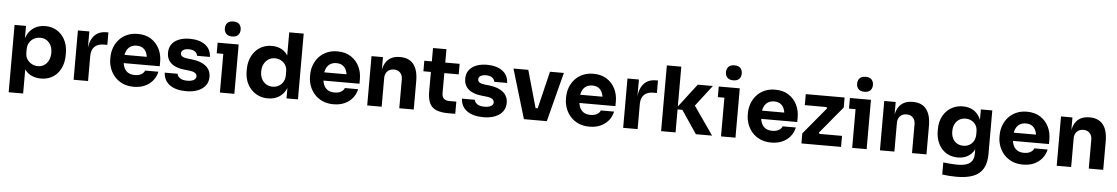

<svg xmlns="http://www.w3.org/2000/svg" viewBox="-43 -1350 12352 2123"><g transform="rotate(5 6133.5 -289.0)"><path d="M72.5 200V-547.5H199.5V-311.2L183 -311.8Q186.5 -394 216.5 -450.4Q246.5 -506.8 297.5 -535.4Q348.5 -564 413 -564Q470.2 -564 516.6 -543.1Q563 -522.2 596.2 -484.6Q629.5 -447 647.1 -396.2Q664.8 -345.5 664.8 -285.8V-263.2Q664.8 -203.5 648 -152.4Q631.2 -101.2 598.6 -62.9Q566 -24.5 519.2 -3.2Q472.5 18 413.2 18Q351 18 301.2 -7.4Q251.5 -32.8 221.6 -85.4Q191.8 -138 189 -219.2L233 -158.8V200ZM368.2 -115.5Q408.8 -115.5 439.4 -135.8Q470 -156 487.1 -192.1Q504.2 -228.2 504.2 -274.5Q504.2 -321.8 487.1 -356.6Q470 -391.5 439.8 -411Q409.5 -430.5 368.2 -430.5Q331.5 -430.5 299.9 -413.9Q268.2 -397.2 248.6 -365.4Q229 -333.5 229 -288.5V-251.5Q229 -208.5 249.5 -178.1Q270 -147.8 302 -131.6Q334 -115.5 368.2 -115.5Z M775.5 0V-547.5H902.5V-312.5H900Q900 -428.8 949.2 -491.9Q998.5 -555 1092.5 -555H1113.5V-416.5H1073.5Q1007.8 -416.5 971.9 -381.1Q936 -345.8 936 -279.2V0Z M1444.5 19.5Q1374.5 19.5 1321.2 -4.5Q1268 -28.5 1232.2 -69.1Q1196.5 -109.8 1178 -160.2Q1159.5 -210.8 1159.5 -264V-283.5Q1159.5 -338.5 1178 -389.4Q1196.5 -440.2 1231.9 -480.1Q1267.2 -520 1319.4 -543.5Q1371.5 -567 1438.5 -567Q1527 -567 1587.6 -527.6Q1648.2 -488.2 1679.9 -424.4Q1711.5 -360.5 1711.5 -286V-231.8H1227V-323.2H1615.2L1562.5 -280.5Q1562.5 -330 1548.6 -364.8Q1534.8 -399.5 1507.4 -418Q1480 -436.5 1438.5 -436.5Q1397.2 -436.5 1368 -417.6Q1338.8 -398.8 1323.6 -362.4Q1308.5 -326 1308.5 -273Q1308.5 -224.2 1322.9 -187.8Q1337.2 -151.2 1367.2 -131.1Q1397.2 -111 1444.5 -111Q1488.8 -111 1517 -127.8Q1545.2 -144.5 1554.8 -170.2H1701.8Q1690 -114.5 1655.1 -71.5Q1620.2 -28.5 1566.9 -4.5Q1513.5 19.5 1444.5 19.5Z M2025.5 17.5Q1909.2 17.5 1843.1 -30.9Q1777 -79.2 1772.8 -166.2H1915.2Q1918.8 -139.8 1946.4 -119.4Q1974 -99 2028.5 -99Q2070.8 -99 2098.4 -113.2Q2126 -127.5 2126 -154.8Q2126 -178.8 2104.8 -193.5Q2083.5 -208.2 2029.8 -213.5L1986.8 -218Q1888.2 -228.2 1838.8 -272.9Q1789.2 -317.5 1789.2 -387.8Q1789.2 -446.2 1818.2 -485Q1847.2 -523.8 1898.5 -543.6Q1949.8 -563.5 2015.8 -563.5Q2121.5 -563.5 2186.5 -517.1Q2251.5 -470.8 2255 -382.8H2112.5Q2109.2 -409.5 2084.9 -428.2Q2060.5 -447 2014.2 -447Q1977 -447 1955.1 -433Q1933.2 -419 1933.2 -395.2Q1933.2 -372 1952.2 -360Q1971.2 -348 2013.8 -343L2056.8 -338.5Q2157.8 -328 2213.9 -282.8Q2270 -237.5 2270 -162.2Q2270 -107 2240 -66.6Q2210 -26.2 2155.1 -4.4Q2100.2 17.5 2025.5 17.5Z M2399.5 0V-547.5H2560V0ZM2326.5 -429.5V-547.5H2560V-429.5ZM2480.1 -629.5Q2435 -629.5 2413.5 -652.9Q2392 -676.2 2392 -712.8Q2392 -749.2 2413.6 -772.6Q2435.2 -796 2479.8 -796Q2525.2 -796 2546.4 -772.6Q2567.5 -749.2 2567.5 -712.8Q2567.5 -676.2 2546.4 -652.9Q2525.2 -629.5 2480.1 -629.5Z M2933.5 18Q2875.8 18 2828.1 -3Q2780.5 -24 2745.8 -61.6Q2711 -99.2 2692.2 -150Q2673.5 -200.8 2673.5 -260.2V-282.8Q2673.5 -342 2691.4 -393.1Q2709.2 -444.2 2742.6 -482.6Q2776 -521 2823.1 -542.5Q2870.2 -564 2928.2 -564Q2993.8 -564 3041.9 -535.5Q3090 -507 3117.1 -451.5Q3144.2 -396 3146.8 -314.5L3105.2 -353.8V-730H3265.8V0H3138.8V-227.2H3160.8Q3158.2 -149 3128.8 -94Q3099.2 -39 3049.2 -10.5Q2999.2 18 2933.5 18ZM2973.5 -115.5Q3010.5 -115.5 3041.1 -132.2Q3071.8 -149 3090.5 -181.1Q3109.2 -213.2 3109.2 -258V-295Q3109.2 -338.8 3090 -368.6Q3070.8 -398.5 3040 -414.5Q3009.2 -430.5 2973.2 -430.5Q2933 -430.5 2901.5 -410.4Q2870 -390.2 2852 -354.6Q2834 -319 2834 -271.5Q2834 -224 2852.1 -189Q2870.2 -154 2901.9 -134.8Q2933.5 -115.5 2973.5 -115.5Z M3661.5 19.5Q3591.5 19.5 3538.2 -4.5Q3485 -28.5 3449.2 -69.1Q3413.5 -109.8 3395 -160.2Q3376.5 -210.8 3376.5 -264V-283.5Q3376.5 -338.5 3395 -389.4Q3413.5 -440.2 3448.9 -480.1Q3484.2 -520 3536.4 -543.5Q3588.5 -567 3655.5 -567Q3744 -567 3804.6 -527.6Q3865.2 -488.2 3896.9 -424.4Q3928.5 -360.5 3928.5 -286V-231.8H3444V-323.2H3832.2L3779.5 -280.5Q3779.5 -330 3765.6 -364.8Q3751.8 -399.5 3724.4 -418Q3697 -436.5 3655.5 -436.5Q3614.2 -436.5 3585 -417.6Q3555.8 -398.8 3540.6 -362.4Q3525.5 -326 3525.5 -273Q3525.5 -224.2 3539.9 -187.8Q3554.2 -151.2 3584.2 -131.1Q3614.2 -111 3661.5 -111Q3705.8 -111 3734 -127.8Q3762.2 -144.5 3771.8 -170.2H3918.8Q3907 -114.5 3872.1 -71.5Q3837.2 -28.5 3783.9 -4.5Q3730.5 19.5 3661.5 19.5Z M4034.5 0V-547.5H4161.5V-312.5H4152.5Q4152.5 -396.8 4174.4 -452.8Q4196.2 -508.8 4239.9 -536.9Q4283.5 -565 4346.8 -565H4353.8Q4449.5 -565 4500.2 -502.4Q4551 -439.8 4551 -313.2V0H4390.5V-322Q4390.5 -366 4364.9 -393.8Q4339.2 -421.5 4294.8 -421.5Q4249.8 -421.5 4222.4 -393.4Q4195 -365.2 4195 -319V0Z M4935.8 7.5Q4853.2 7.5 4802.2 -13.2Q4751.2 -34 4727.4 -82.6Q4703.5 -131.2 4703.5 -214.2L4704.2 -696H4853.2L4852.5 -207.5Q4852.5 -169 4873 -148.5Q4893.5 -128 4932 -128H5012.5V7.5ZM4620.5 -430.5V-547.5H5012.5V-430.5Z M5324.5 17.5Q5208.2 17.5 5142.1 -30.9Q5076 -79.2 5071.8 -166.2H5214.2Q5217.8 -139.8 5245.4 -119.4Q5273 -99 5327.5 -99Q5369.8 -99 5397.4 -113.2Q5425 -127.5 5425 -154.8Q5425 -178.8 5403.8 -193.5Q5382.5 -208.2 5328.8 -213.5L5285.8 -218Q5187.2 -228.2 5137.8 -272.9Q5088.2 -317.5 5088.2 -387.8Q5088.2 -446.2 5117.2 -485Q5146.2 -523.8 5197.5 -543.6Q5248.8 -563.5 5314.8 -563.5Q5420.5 -563.5 5485.5 -517.1Q5550.5 -470.8 5554 -382.8H5411.5Q5408.2 -409.5 5383.9 -428.2Q5359.5 -447 5313.2 -447Q5276 -447 5254.1 -433Q5232.2 -419 5232.2 -395.2Q5232.2 -372 5251.2 -360Q5270.2 -348 5312.8 -343L5355.8 -338.5Q5456.8 -328 5512.9 -282.8Q5569 -237.5 5569 -162.2Q5569 -107 5539 -66.6Q5509 -26.2 5454.1 -4.4Q5399.2 17.5 5324.5 17.5Z M5774 0 5610 -547.5H5774.5L5929.2 0ZM5823.5 0V-133H5985.2V0ZM5883 0 6015.5 -547.5H6169.5L6028 0Z M6502.5 19.5Q6432.5 19.5 6379.2 -4.5Q6326 -28.5 6290.2 -69.1Q6254.5 -109.8 6236 -160.2Q6217.5 -210.8 6217.5 -264V-283.5Q6217.5 -338.5 6236 -389.4Q6254.5 -440.2 6289.9 -480.1Q6325.2 -520 6377.4 -543.5Q6429.5 -567 6496.5 -567Q6585 -567 6645.6 -527.6Q6706.2 -488.2 6737.9 -424.4Q6769.5 -360.5 6769.5 -286V-231.8H6285V-323.2H6673.2L6620.5 -280.5Q6620.5 -330 6606.6 -364.8Q6592.8 -399.5 6565.4 -418Q6538 -436.5 6496.5 -436.5Q6455.2 -436.5 6426 -417.6Q6396.8 -398.8 6381.6 -362.4Q6366.5 -326 6366.5 -273Q6366.5 -224.2 6380.9 -187.8Q6395.2 -151.2 6425.2 -131.1Q6455.2 -111 6502.5 -111Q6546.8 -111 6575 -127.8Q6603.2 -144.5 6612.8 -170.2H6759.8Q6748 -114.5 6713.1 -71.5Q6678.2 -28.5 6624.9 -4.5Q6571.5 19.5 6502.5 19.5Z M6875.5 0V-547.5H7002.5V-312.5H7000Q7000 -428.8 7049.2 -491.9Q7098.5 -555 7192.5 -555H7213.5V-416.5H7173.5Q7107.8 -416.5 7071.9 -381.1Q7036 -345.8 7036 -279.2V0Z M7682.5 0 7510 -255.8H7432.5L7655.8 -547.5H7823.5L7614.2 -275.5L7616 -354.2L7862.5 0ZM7296.5 0V-730H7457V0Z M7961.5 0V-547.5H8122V0ZM7888.5 -429.5V-547.5H8122V-429.5ZM8042.1 -629.5Q7997 -629.5 7975.5 -652.9Q7954 -676.2 7954 -712.8Q7954 -749.2 7975.6 -772.6Q7997.2 -796 8041.8 -796Q8087.2 -796 8108.4 -772.6Q8129.5 -749.2 8129.5 -712.8Q8129.5 -676.2 8108.4 -652.9Q8087.2 -629.5 8042.1 -629.5Z M8520.5 19.5Q8450.5 19.5 8397.2 -4.5Q8344 -28.5 8308.2 -69.1Q8272.5 -109.8 8254 -160.2Q8235.5 -210.8 8235.5 -264V-283.5Q8235.5 -338.5 8254 -389.4Q8272.5 -440.2 8307.9 -480.1Q8343.2 -520 8395.4 -543.5Q8447.5 -567 8514.5 -567Q8603 -567 8663.6 -527.6Q8724.2 -488.2 8755.9 -424.4Q8787.5 -360.5 8787.5 -286V-231.8H8303V-323.2H8691.2L8638.5 -280.5Q8638.5 -330 8624.6 -364.8Q8610.8 -399.5 8583.4 -418Q8556 -436.5 8514.5 -436.5Q8473.2 -436.5 8444 -417.6Q8414.8 -398.8 8399.6 -362.4Q8384.5 -326 8384.5 -273Q8384.5 -224.2 8398.9 -187.8Q8413.2 -151.2 8443.2 -131.1Q8473.2 -111 8520.5 -111Q8564.8 -111 8593 -127.8Q8621.2 -144.5 8630.8 -170.2H8777.8Q8766 -114.5 8731.1 -71.5Q8696.2 -28.5 8642.9 -4.5Q8589.5 19.5 8520.5 19.5Z M8854 0V-111.5L9110.5 -420V-404L9087 -434L9105.2 -425H8854.5V-547.5H9285.5V-436L9029 -127.5V-143L9053 -112.8L9034.5 -122.5H9294V0Z M9417.5 0V-547.5H9578V0ZM9344.5 -429.5V-547.5H9578V-429.5ZM9498.1 -629.5Q9453 -629.5 9431.5 -652.9Q9410 -676.2 9410 -712.8Q9410 -749.2 9431.6 -772.6Q9453.2 -796 9497.8 -796Q9543.2 -796 9564.4 -772.6Q9585.5 -749.2 9585.5 -712.8Q9585.5 -676.2 9564.4 -652.9Q9543.2 -629.5 9498.1 -629.5Z M9725.5 0V-547.5H9852.5V-312.5H9843.5Q9843.5 -396.8 9865.4 -452.8Q9887.2 -508.8 9930.9 -536.9Q9974.5 -565 10037.8 -565H10044.8Q10140.5 -565 10191.2 -502.4Q10242 -439.8 10242 -313.2V0H10081.5V-322Q10081.5 -366 10055.9 -393.8Q10030.2 -421.5 9985.8 -421.5Q9940.8 -421.5 9913.4 -393.4Q9886 -365.2 9886 -319V0Z M10593.8 217.8Q10553.8 217.8 10511.8 214.8Q10469.8 211.8 10435 206.8V72.5Q10470.2 76.8 10512.4 80.2Q10554.5 83.8 10590.2 83.8Q10655 83.8 10695.5 69.1Q10736 54.5 10755.1 23.9Q10774.2 -6.8 10774.2 -54.5V-164L10803.2 -228Q10801 -155.2 10774.5 -103.2Q10748 -51.2 10700.8 -23.6Q10653.5 4 10589 4Q10533 4 10487.6 -16.4Q10442.2 -36.8 10410.2 -73.6Q10378.2 -110.5 10360.9 -160.4Q10343.5 -210.2 10343.5 -268.2V-290.8Q10343.5 -349 10361.8 -399Q10380 -449 10414 -486.1Q10448 -523.2 10494.8 -543.6Q10541.5 -564 10598.5 -564Q10664.8 -564 10713.5 -534.8Q10762.2 -505.5 10789.9 -449.9Q10817.5 -394.2 10819.8 -314.5L10797.8 -309V-547.5H10924.8V-64.5Q10924.8 36 10888.9 98.1Q10853 160.2 10779.5 189Q10706 217.8 10593.8 217.8ZM10639.2 -130.5Q10676 -130.5 10705.8 -147Q10735.5 -163.5 10753.4 -194.8Q10771.2 -226 10771.2 -269.8V-299.2Q10771.2 -342 10752.8 -371.5Q10734.2 -401 10704.2 -416.2Q10674.2 -431.5 10639.5 -431.5Q10599.5 -431.5 10568.9 -412.8Q10538.2 -394 10521.1 -359.9Q10504 -325.8 10504 -279.5Q10504 -233.2 10521.2 -199.8Q10538.5 -166.2 10569 -148.4Q10599.5 -130.5 10639.2 -130.5Z M11314.5 19.5Q11244.5 19.5 11191.2 -4.5Q11138 -28.5 11102.2 -69.1Q11066.5 -109.8 11048 -160.2Q11029.5 -210.8 11029.5 -264V-283.5Q11029.5 -338.5 11048 -389.4Q11066.5 -440.2 11101.9 -480.1Q11137.2 -520 11189.4 -543.5Q11241.5 -567 11308.5 -567Q11397 -567 11457.6 -527.6Q11518.2 -488.2 11549.9 -424.4Q11581.5 -360.5 11581.5 -286V-231.8H11097V-323.2H11485.2L11432.5 -280.5Q11432.5 -330 11418.6 -364.8Q11404.8 -399.5 11377.4 -418Q11350 -436.5 11308.5 -436.5Q11267.2 -436.5 11238 -417.6Q11208.8 -398.8 11193.6 -362.4Q11178.5 -326 11178.5 -273Q11178.5 -224.2 11192.9 -187.8Q11207.2 -151.2 11237.2 -131.1Q11267.2 -111 11314.5 -111Q11358.8 -111 11387 -127.8Q11415.2 -144.5 11424.8 -170.2H11571.8Q11560 -114.5 11525.1 -71.5Q11490.2 -28.5 11436.9 -4.5Q11383.5 19.5 11314.5 19.5Z M11687.5 0V-547.5H11814.5V-312.5H11805.5Q11805.5 -396.8 11827.4 -452.8Q11849.2 -508.8 11892.9 -536.9Q11936.5 -565 11999.8 -565H12006.8Q12102.5 -565 12153.2 -502.4Q12204 -439.8 12204 -313.2V0H12043.5V-322Q12043.5 -366 12017.9 -393.8Q11992.2 -421.5 11947.8 -421.5Q11902.8 -421.5 11875.4 -393.4Q11848 -365.2 11848 -319V0Z"/></g></svg>

Font: SVN-Sora Variable
Style: Regular
Weight: 400
Designer: Jonathan Barnbrook, Julián Moncada
Foundry: Barnbrook Fonts
Version: Version 2.000 - Viet hoa boi STYLEno.1 Fonts